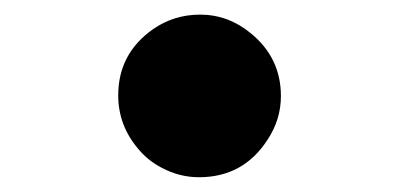

<svg xmlns="http://www.w3.org/2000/svg" viewBox="-20 -510 540 260"><path d="M251 -490.2Q289.1 -490.2 319.8 -464.8Q360.4 -431.6 360.4 -379.9Q360.4 -348.1 342.3 -320.8Q309.6 -270 249.5 -270Q223.1 -270 199.2 -282.7Q180.2 -292.5 167 -308.6Q140.1 -340.3 140.1 -380.9Q140.1 -437.5 187.5 -470.7Q215.8 -490.2 251 -490.2Z"/></svg>

Font: BIZ UDGothic
Style: Bold
Weight: 700
Monospace: yes
Designer: TypeBank Co., Ltd.
Foundry: Morisawa Inc.
Version: Version 1.05